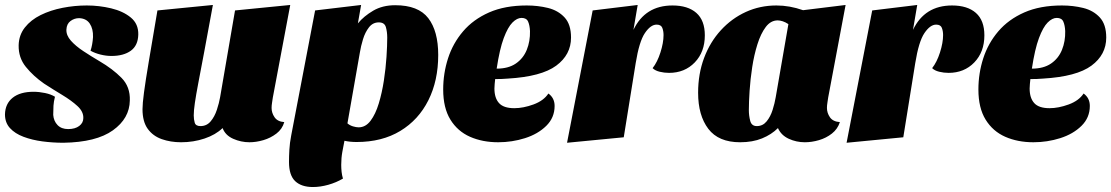

<svg xmlns="http://www.w3.org/2000/svg" viewBox="-44 -552 4468 772"><path d="M211 22Q168 22 126.5 16.5Q85 11 50.5 -2Q16 -15 -4 -37Q-24 -59 -24 -92Q-23 -135 7 -159Q37 -183 91 -183Q113 -183 137 -178Q161 -173 177 -163Q172 -143 171 -127Q170 -111 170 -90Q172 -65 187.5 -49Q203 -33 230 -33Q258 -33 274.5 -45.5Q291 -58 291 -77Q292 -103 267.5 -125.5Q243 -148 206.5 -170Q170 -192 133 -216Q90 -246 60 -283Q30 -320 31 -370Q32 -411 56 -441.5Q80 -472 119.5 -491.5Q159 -511 207.5 -520.5Q256 -530 305 -530Q355 -530 403 -518.5Q451 -507 482 -481.5Q513 -456 512 -413Q511 -369 482 -348Q453 -327 404 -327Q383 -327 360.5 -332.5Q338 -338 320 -348Q328 -372 330 -403Q331 -436 317 -457Q303 -478 274 -479Q255 -479 239.5 -467.5Q224 -456 223 -433Q222 -410 241 -388.5Q260 -367 291 -346.5Q322 -326 356 -306Q409 -275 444.5 -239Q480 -203 478 -148Q477 -76 410 -28Q343 20 211 22Z M684 20Q642 20 606.5 7.5Q571 -5 550 -34Q529 -63 529 -113Q529 -135 535 -180.5Q541 -226 554.5 -306Q568 -386 589 -510L812 -532Q792 -422 777.5 -345.5Q763 -269 753.5 -219Q744 -169 739.5 -138Q735 -107 735 -88Q735 -72 739 -58.5Q743 -45 762 -45Q787 -45 803 -64Q819 -83 828 -110.5Q837 -138 841 -161L901 -510L1123 -532L1053 -160Q1052 -152 1050 -140Q1048 -128 1048 -118Q1048 -98 1060 -80.5Q1072 -63 1099 -61Q1091 -33 1067.5 -15Q1044 3 1015 11.5Q986 20 959 20Q925 20 893.5 6Q862 -8 851 -37Q823 -10 778.5 5Q734 20 684 20Z M1214 200Q1168 200 1143 176.5Q1118 153 1118 99Q1118 77 1119.5 50Q1121 23 1127 -8L1223 -510L1408 -532L1395 -458Q1419 -487 1456.5 -509Q1494 -531 1545 -531Q1638 -531 1678 -479Q1718 -427 1718 -331Q1718 -228 1678.5 -149Q1639 -70 1565.5 -25.5Q1492 19 1390 19Q1363 19 1341 14Q1337 34 1332.5 58.5Q1328 83 1328 111Q1328 125 1329.5 139Q1331 153 1335 166Q1308 182 1276 191Q1244 200 1214 200ZM1398 -40Q1426 -40 1446 -66.5Q1466 -93 1479 -136Q1492 -179 1499.5 -228Q1507 -277 1510 -323Q1513 -369 1513 -401Q1513 -424 1507.5 -443Q1502 -462 1479 -462Q1455 -462 1439.5 -442Q1424 -422 1415.5 -394Q1407 -366 1403 -341L1353 -56Q1362 -48 1375 -44Q1388 -40 1398 -40Z M1959 20Q1896 20 1846 -2Q1796 -24 1767 -71Q1738 -118 1738 -192Q1738 -257 1757.5 -317.5Q1777 -378 1818 -426Q1859 -474 1922.5 -502Q1986 -530 2074 -530Q2119 -530 2159.5 -520Q2200 -510 2226 -482Q2252 -454 2252 -401Q2252 -332 2192.5 -288Q2133 -244 1998 -236Q1986 -235 1973.5 -234.5Q1961 -234 1947 -234Q1946 -225 1945 -214.5Q1944 -204 1944 -196Q1944 -158 1962.5 -137.5Q1981 -117 2024 -117Q2060 -117 2101 -132Q2142 -147 2161 -176Q2186 -158 2186 -126Q2186 -79 2152.5 -46Q2119 -13 2067 3.5Q2015 20 1959 20ZM1953 -276Q2000 -276 2030 -296.5Q2060 -317 2074 -351.5Q2088 -386 2087 -427Q2086 -450 2079.5 -465Q2073 -480 2053 -480Q2035 -480 2016.5 -461.5Q1998 -443 1981.5 -399Q1965 -355 1953 -276Z M2236 22 2339 -510 2520 -532 2503 -432Q2550 -530 2660 -530Q2722 -530 2756 -500Q2790 -470 2790 -410Q2790 -343 2749.5 -301Q2709 -259 2646 -259Q2627 -259 2608.5 -263.5Q2590 -268 2580 -278Q2599 -302 2611.5 -341Q2624 -380 2624 -411Q2624 -427 2619 -440Q2614 -453 2596 -453Q2572 -453 2549 -419Q2526 -385 2512 -298L2464 0Z M2932 20Q2845 20 2804 -34Q2763 -88 2763 -179Q2763 -255 2787 -319Q2811 -383 2854.5 -430.5Q2898 -478 2955 -504Q3012 -530 3078 -530Q3131 -530 3185 -511L3356 -532L3286 -160Q3285 -152 3283 -140Q3281 -128 3281 -118Q3281 -98 3293 -80.5Q3305 -63 3333 -61Q3324 -33 3301 -15Q3278 3 3249 11.5Q3220 20 3192 20Q3158 20 3127.5 6Q3097 -8 3084 -37Q3058 -11 3020 4.5Q2982 20 2932 20ZM2999 -45Q3023 -45 3038.5 -64Q3054 -83 3062.5 -110Q3071 -137 3075 -161L3126 -455Q3114 -463 3103 -466.5Q3092 -470 3083 -470Q3055 -470 3035 -443.5Q3015 -417 3001.5 -374Q2988 -331 2980.5 -282Q2973 -233 2970 -187Q2967 -141 2967 -109Q2967 -87 2972.5 -66Q2978 -45 2999 -45Z M3360 22 3463 -510 3644 -532 3627 -432Q3674 -530 3784 -530Q3846 -530 3880 -500Q3914 -470 3914 -410Q3914 -343 3873.5 -301Q3833 -259 3770 -259Q3751 -259 3732.5 -263.5Q3714 -268 3704 -278Q3723 -302 3735.5 -341Q3748 -380 3748 -411Q3748 -427 3743 -440Q3738 -453 3720 -453Q3696 -453 3673 -419Q3650 -385 3636 -298L3588 0Z M4111 20Q4048 20 3998 -2Q3948 -24 3919 -71Q3890 -118 3890 -192Q3890 -257 3909.5 -317.5Q3929 -378 3970 -426Q4011 -474 4074.5 -502Q4138 -530 4226 -530Q4271 -530 4311.5 -520Q4352 -510 4378 -482Q4404 -454 4404 -401Q4404 -332 4344.5 -288Q4285 -244 4150 -236Q4138 -235 4125.5 -234.5Q4113 -234 4099 -234Q4098 -225 4097 -214.5Q4096 -204 4096 -196Q4096 -158 4114.5 -137.5Q4133 -117 4176 -117Q4212 -117 4253 -132Q4294 -147 4313 -176Q4338 -158 4338 -126Q4338 -79 4304.5 -46Q4271 -13 4219 3.5Q4167 20 4111 20ZM4105 -276Q4152 -276 4182 -296.5Q4212 -317 4226 -351.5Q4240 -386 4239 -427Q4238 -450 4231.5 -465Q4225 -480 4205 -480Q4187 -480 4168.5 -461.5Q4150 -443 4133.5 -399Q4117 -355 4105 -276Z"/></svg>

Font: Sansita Swashed Black
Style: Regular
Weight: 900
Designer: Pablo Cosgaya
Foundry: Omnibus-Type
Version: Version 1.003; ttfautohint (v1.8.3)